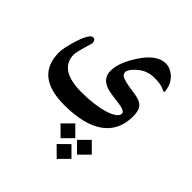

<svg xmlns="http://www.w3.org/2000/svg" viewBox="-248 -547 1223 1223"><g transform="rotate(45 364.0 65.0)"><path d="M649.9 -290Q653.3 -275.9 653.3 -268.1Q653.3 -258.8 648.9 -258.8Q645 -258.8 633.8 -264.6Q605.5 -280.8 543.9 -280.3Q475.6 -280.3 425.3 -232.9Q386.7 -196.8 386.7 -174.3Q386.7 -163.6 392.1 -156Q397.5 -148.4 411.4 -142.3Q425.3 -136.2 450 -130.9Q474.6 -125.5 513.2 -120.6Q546.4 -116.2 567.6 -108.4Q588.9 -100.6 600.8 -87.6Q612.8 -74.7 617.7 -55.7Q622.6 -36.6 622.6 -9.8Q622.6 116.7 530.5 182.9Q438.5 249 259.8 249Q0 249 0 35.2Q0 -5.9 26.4 -89.8Q57.1 -186.5 87.4 -186.5Q109.4 -186.5 109.4 -155.8Q109.4 -154.3 106.9 -146Q104.5 -137.7 100.8 -125.2Q97.2 -112.8 92.8 -97.9Q88.4 -83 84.7 -68.8Q81.1 -54.7 78.6 -42.7Q76.2 -30.8 76.2 -23.9Q76.2 113.8 283.2 113.8Q337.4 113.8 387.7 107.4Q438 101.1 476.1 89.6Q514.2 78.1 536.9 62.3Q559.6 46.4 559.6 27.8Q559.6 3.4 496.1 -3.9Q403.8 -14.6 378.9 -24.9Q314.9 -49.3 314.9 -114.7Q314.9 -187.5 379.4 -286.1Q451.2 -396.5 532.2 -396.5Q553.2 -396.5 572.5 -387.7Q591.8 -378.9 607.9 -364.5Q624 -350.1 635 -330.8Q646 -311.5 649.9 -290ZM608.4 348.1 542 414.6 475.6 348.1 542 281.7ZM460 348.1 393.6 414.6 326.7 348.1 393.6 281.7ZM535.6 458.5 469.7 525.4 402.3 458.5 469.7 392.1Z"/></g></svg>

Font: XB Kayhan
Style: Bold
Weight: 700
Designer: Behnam
Foundry: Irmug
Version: Version 7.300 2009